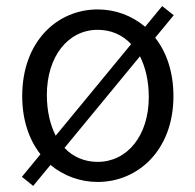

<svg xmlns="http://www.w3.org/2000/svg" viewBox="-20 -585 642 631"><path d="M440 -400C458 -364 469 -319 469 -266C469 -139 398 -53 301 -53C258 -53 220 -69 192 -99ZM163 -139C145 -175 134 -220 134 -273C134 -400 204 -487 301 -487C344 -487 382 -471 411 -440ZM551 -535 513 -565 457 -497C413 -534 359 -554 301 -554C169 -554 53 -450 53 -269C53 -190 76 -125 113 -78L52 -4L89 26L146 -43C189 -7 244 13 301 13C433 13 550 -91 550 -269C550 -349 527 -414 490 -461Z"/></svg>

Font: Noto Sans CJK JP DemiLight
Style: Regular
Weight: 350
Designer: Ryoko NISHIZUKA (kana & ideographs); Paul D. Hunt (Latin, Greek & Cyrillic); Wenlong ZHANG (bopomofo); Sandoll Communica
Foundry: Adobe Systems Incorporated
Version: Version 1.004;PS 1.004;hotconv 1.0.82;makeotf.lib2.5.63406